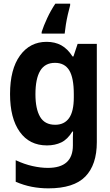

<svg xmlns="http://www.w3.org/2000/svg" viewBox="-20 -786 603 1051"><path d="M208 -611Q219 -645 238.5 -687Q258 -729 283 -766H364V-757Q358 -736 351.5 -707.5Q345 -679 340.5 -651Q336 -623 334 -602H208ZM245 245Q198 245 154 236.5Q110 228 66 209V91Q113 113 158 123Q203 133 242 133Q379 133 379 10V-4Q379 -20 379 -34.5Q379 -49 380 -66H376Q350 -23 315.5 -6.5Q281 10 237 10Q141 10 88 -64.5Q35 -139 35 -271Q35 -407 89.5 -482Q144 -557 235 -557Q281 -557 315.5 -538Q350 -519 377 -477H382L405 -546H510V-8Q510 116 447 180.5Q384 245 245 245ZM282 -103Q332 -103 358 -139.5Q384 -176 384 -253V-271Q384 -360 359 -401Q334 -442 281 -442Q226 -442 200 -398.5Q174 -355 174 -270Q174 -190 199.5 -146.5Q225 -103 282 -103Z"/></svg>

Font: Noto Sans Mono SemiCondensed
Style: Bold
Weight: 700
Width: 4
Designer: Monotype Design Team
Foundry: Monotype Imaging Inc.
Version: Version 2.014